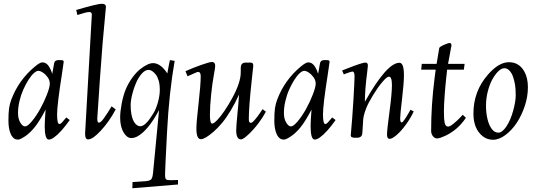

<svg xmlns="http://www.w3.org/2000/svg" viewBox="-20 -732 2850 1022"><path d="M240 11Q218 11 218 -61Q218 -85.4 222.9 -148.9Q190.2 -86.2 164.2 -54.3Q138.2 -22.5 112.4 -5.7Q86.7 11 77 11Q67.4 11 61.2 8.5Q54.9 6.1 48.1 -1.3Q41.3 -8.8 36.4 -20.5Q24.9 -48.1 24.9 -89.6Q24.9 -131.1 28.2 -155Q31.5 -179 40.3 -202.1Q79.6 -306.4 166 -377.9Q192.4 -399.9 204.7 -399.9Q217 -399.9 226 -393.7Q234.9 -387.5 240.5 -378.4Q252.2 -359.9 258.1 -339.1L268.1 -395Q271 -412.1 291 -412.1H301Q312.5 -412.1 315.8 -410Q319.1 -408 319.1 -402.8Q319.1 -397.7 310.3 -341.8Q283.9 -174.1 283.9 -123Q283.9 -72 295.9 -72Q303 -72 309.4 -79.6Q315.9 -87.2 318.4 -90Q320.8 -92.8 325.2 -97.9Q329.6 -103 333 -106.9L351.1 -93Q304 -26.4 267.1 -0.2Q251.2 11 240 11ZM104 -255.1Q91.6 -227.3 83.7 -194.1Q75.9 -160.9 75.9 -130.4Q75.9 -99.9 88.1 -79.5Q100.3 -59.1 113.6 -59.1Q127 -59.1 150 -86.9Q173.1 -114.7 193.8 -152Q214.6 -189.2 229.9 -228.8Q245.1 -268.3 245.1 -286.5Q245.1 -304.7 234 -320.3Q222.9 -335.9 208.6 -345.5Q194.3 -355 184.1 -355Q173.8 -355 159.5 -341.9Q145.3 -328.9 130.9 -305.9Q116.5 -283 104 -255.1Z M468.8 -654.1Q468.8 -668 454.5 -668Q440.2 -668 391.8 -652.1L385.7 -679Q499 -711.9 521.5 -711.9Q543.9 -711.9 543.9 -696Q543.9 -693.4 541.5 -669.4Q525.9 -515.9 511.8 -310.7Q497.8 -105.5 497.8 -101.1Q497.8 -79.1 505.9 -79.1Q516.6 -79.1 531.7 -100.8Q556.4 -135.7 568.6 -157.2L573.7 -166L595.9 -149.9Q560.8 -83.3 514.4 -34.2Q494.9 -13.4 478.5 -1.7Q462.2 10 448.7 10Q432.9 10 432.9 -20Z M887.7 227.1 927.5 226.1V250L684.6 270L685.5 237.1Q720.7 234.4 732.9 234Q745.1 233.6 754.9 232.5Q764.6 231.4 768.8 230.5Q772.9 229.5 778.3 227.1Q783.7 224.6 785.5 221.8Q787.4 219 789.6 213.9Q792.5 207.5 794.7 188L826.7 -146Q767.6 -36.1 710.4 -5.4Q694.6 2.9 678.1 2.9Q661.6 2.9 647.5 -13.7Q619.6 -46.1 619.6 -108.9Q619.6 -137 627.8 -180.8Q636 -224.6 649.8 -257.4Q663.6 -290.3 684.4 -318.7Q705.3 -347.2 725.6 -363.3Q767.1 -396 794.7 -396Q834.7 -396 870.6 -341.1Q879.6 -392.1 884.5 -412.1L909.7 -408Q879.9 -237.5 869.3 -32.3Q858.6 172.9 858.6 195.7Q858.6 218.5 864.1 222.8Q869.6 227.1 887.7 227.1ZM700.4 -73.7Q732.4 -36.6 776.9 -99.1Q784.2 -109.4 797.1 -129.9Q810.1 -150.4 820.3 -186.5Q830.6 -222.7 830.6 -252.9Q830.6 -283.2 824.5 -303.3Q818.4 -323.5 809.1 -335.4Q789.3 -360.1 770.9 -360.1Q752.4 -360.1 734.7 -340.1Q717 -320.1 704.3 -291Q691.7 -262 683.6 -229.1Q675.5 -196.3 675.5 -171.1Q675.5 -146 679.1 -126Q682.6 -106 688 -93.9Q693.4 -81.8 700.4 -73.7Z M1049.3 9Q1025.4 9 1025.4 -48.1Q1025.4 -81.1 1036.9 -180.7Q1048.3 -280.3 1048.3 -325.9Q1048.3 -349.1 1035.4 -349.1Q1029.8 -349.1 1023.4 -345.9L978.3 -325.9L967.3 -353Q1004.6 -369.9 1049.8 -386Q1095 -402.1 1108.4 -402.1Q1125.5 -402.1 1125.5 -381.1Q1125.5 -370.4 1118 -331.5Q1110.6 -292.7 1104 -230Q1097.4 -167.2 1097.4 -120.6Q1097.4 -74 1109.4 -74Q1118.2 -74 1136.6 -93.1Q1155 -112.3 1176 -143.6Q1197 -174.8 1216.3 -210.4Q1261.5 -292.7 1261.5 -346.9V-368.9Q1261.5 -384.3 1267.7 -391.6Q1273.9 -398.9 1290.3 -398.9H1314.5Q1320.3 -398.9 1324.7 -395Q1329.1 -391.1 1327.9 -378.8Q1326.7 -366.5 1319.6 -301.5Q1304.4 -162.6 1304.4 -96.9Q1304.4 -77.9 1315.4 -77.9Q1322.5 -77.9 1338 -96.2Q1353.5 -114.5 1365.5 -132.8L1377.4 -150.9L1395.3 -137.9Q1394.5 -137 1389 -126.8Q1383.5 -116.7 1377.1 -106.7Q1370.6 -96.7 1359.9 -81.8Q1337.2 -50 1306.3 -20Q1275.4 10 1263.2 10Q1237.3 10 1237.3 -38.1Q1237.3 -60.3 1243.8 -125.6Q1250.2 -190.9 1252.4 -229Q1232.4 -184.1 1208.1 -143.8Q1183.8 -103.5 1160.8 -76.2Q1137.7 -48.8 1116.7 -30.8Q1070.6 9 1049.3 9Z M1655.3 11Q1633.3 11 1633.3 -61Q1633.3 -85.4 1638.2 -148.9Q1605.5 -86.2 1579.5 -54.3Q1553.5 -22.5 1527.7 -5.7Q1502 11 1492.3 11Q1482.7 11 1476.4 8.5Q1470.2 6.1 1463.4 -1.3Q1456.5 -8.8 1451.7 -20.5Q1440.2 -48.1 1440.2 -89.6Q1440.2 -131.1 1443.5 -155Q1446.8 -179 1455.6 -202.1Q1494.9 -306.4 1581.3 -377.9Q1607.7 -399.9 1620 -399.9Q1632.3 -399.9 1641.2 -393.7Q1650.1 -387.5 1655.8 -378.4Q1667.5 -359.9 1673.3 -339.1L1683.3 -395Q1686.3 -412.1 1706.3 -412.1H1716.3Q1727.8 -412.1 1731.1 -410Q1734.4 -408 1734.4 -402.8Q1734.4 -397.7 1725.6 -341.8Q1699.2 -174.1 1699.2 -123Q1699.2 -72 1711.2 -72Q1718.3 -72 1724.7 -79.6Q1731.2 -87.2 1733.6 -90Q1736.1 -92.8 1740.5 -97.9Q1744.9 -103 1748.3 -106.9L1766.4 -93Q1719.2 -26.4 1682.4 -0.2Q1666.5 11 1655.3 11ZM1519.3 -255.1Q1506.8 -227.3 1499 -194.1Q1491.2 -160.9 1491.2 -130.4Q1491.2 -99.9 1503.4 -79.5Q1515.6 -59.1 1528.9 -59.1Q1542.2 -59.1 1565.3 -86.9Q1588.4 -114.7 1609.1 -152Q1629.9 -189.2 1645.1 -228.8Q1660.4 -268.3 1660.4 -286.5Q1660.4 -304.7 1649.3 -320.3Q1638.2 -335.9 1623.9 -345.5Q1609.6 -355 1599.4 -355Q1589.1 -355 1574.8 -341.9Q1560.5 -328.9 1546.1 -305.9Q1531.7 -283 1519.3 -255.1Z M1856.2 -351.1Q1848.9 -351.1 1819.6 -339.8L1810.1 -335.9L1801 -356.9Q1805.4 -358.4 1833.7 -369.6Q1908.7 -398.9 1925 -398.9Q1938.2 -398.9 1938.2 -383.1Q1938.2 -377 1934.6 -348.4Q1922.9 -261.7 1922.1 -189.9Q2039.3 -397.9 2106.2 -397.9Q2130.1 -397.9 2130.1 -332Q2130.1 -289.3 2120.1 -205.8Q2110.1 -122.3 2110.1 -101.2Q2110.1 -80.1 2118.2 -80.1Q2126.5 -80.1 2157.2 -134Q2162.1 -142.8 2165 -147.9L2182.1 -138.9Q2166 -103.8 2141.2 -69.6Q2116.5 -35.4 2092.2 -14.2Q2067.9 7.1 2054 7.1Q2040 7.1 2040 -16Q2040 -39.1 2053.1 -136.7Q2066.2 -234.4 2066.2 -279.2Q2066.2 -324 2050 -324Q2039.3 -324 2015.3 -295.7Q1991.2 -267.3 1965.6 -225.2Q1939.9 -183.1 1929.9 -157.3Q1919.9 -131.6 1916.9 -117.6Q1913.8 -103.5 1913.1 -93.6Q1912.4 -83.7 1911.1 -60.8Q1909.9 -37.8 1908.7 -23.7Q1906.5 1 1882.1 1H1866.2Q1856.9 1 1851.7 -2.3Q1846.4 -5.6 1847.2 -13.9Q1855.2 -99.1 1861.2 -199.7Q1867.2 -300.3 1867.2 -325.7Q1867.2 -351.1 1856.2 -351.1Z M2383.1 -490 2365 -392.1H2453.1L2449 -361.1H2360.1Q2360.1 -360.4 2358.5 -347Q2356.9 -333.7 2355.2 -317.6Q2353.5 -301.5 2351.2 -277.2Q2348.9 -252.9 2347.2 -229.5Q2343 -172.6 2343 -142.8Q2343 -113 2343.8 -102.3Q2344.5 -91.6 2346.4 -80.6Q2350.8 -58.1 2365 -58.1Q2374.8 -58.1 2394.3 -73.9Q2413.8 -89.6 2428.5 -105.5L2443.1 -121.1L2460 -105Q2415.8 -39.1 2348.4 -8.3Q2319.6 4.9 2306.6 4.9Q2293.7 4.9 2284.3 -7.2Q2274.9 -19.3 2274.9 -35.9Q2274.9 -173.8 2293 -314L2299.1 -361.1H2221.9L2225.1 -392.1H2304L2318.1 -476.1Q2318.8 -481.9 2341.4 -492.4Q2364 -502.9 2373.5 -502.9Q2383.1 -502.9 2383.1 -490Z M2500 -127.9Q2500 -246.8 2577.6 -335.2Q2635 -400.9 2689 -400.9Q2742.4 -400.9 2770.3 -352.5Q2790 -318.1 2790 -267.9Q2790 -217.8 2773.4 -167.8Q2756.8 -117.9 2730.8 -78.5Q2704.8 -39.1 2670.5 -13.5Q2636.2 12 2604.5 12Q2572.8 12 2548.8 -7.3Q2500 -46.6 2500 -127.9ZM2600.7 -309.4Q2586.2 -283 2576.5 -245.5Q2566.9 -208 2566.9 -169.8Q2566.9 -131.6 2574.6 -99Q2582.3 -66.4 2597.2 -46.1Q2612.1 -25.9 2632.8 -25.9Q2653.6 -25.9 2675.8 -59.4Q2698 -93 2711.5 -142.5Q2725.1 -191.9 2725.1 -225.2Q2725.1 -258.5 2721.6 -280.3Q2718 -302 2711.2 -322.4Q2704.3 -342.8 2692 -355.8Q2679.7 -368.9 2664.6 -368.9Q2649.4 -368.9 2632.3 -352.4Q2615.2 -335.9 2600.7 -309.4Z"/></svg>

Font: Linden Hill
Style: Italic
Weight: 400
Italic angle: -5.60001°
Version: Version 1.201